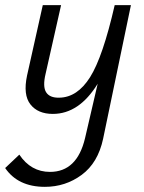

<svg xmlns="http://www.w3.org/2000/svg" viewBox="-49 -436 557 745"><path d="M459 -416 351 103Q331 196 268 242.5Q205 289 125 289Q21 289 -29 216L26 164Q71 231 145 231Q250 231 281 100L330 -111Q258 6 156 6Q98 6 69 -31Q40 -68 56 -143L117 -416H188L128 -150Q116 -100 130 -78Q144 -56 181 -57Q251 -58 300.5 -136.5Q350 -215 396 -416Z"/></svg>

Font: EauTestInfant Medium
Style: Italic
Weight: 500
Italic angle: -12°
Designer: Christian Thalmann (Catharsis Fonts)
Version: Version 0.001;PS 000.001;hotconv 1.0.88;makeotf.lib2.5.64775